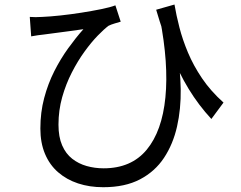

<svg xmlns="http://www.w3.org/2000/svg" viewBox="-20 -759 1040 830"><path d="M734.3 -739.4Q741.9 -693.8 755.5 -640.8Q769.1 -587.7 792.6 -531.7Q816.1 -475.7 853.4 -420.5Q890.7 -365.3 946.2 -315.6L893.7 -244.7Q838.5 -304.3 795.7 -374.4Q752.9 -444.6 719 -529.6Q685.1 -614.6 655.1 -716.9ZM108.7 -685.9Q132.2 -683.9 162.4 -685.9Q195.8 -687.3 240.8 -692.1Q285.7 -696.9 332 -704.2Q378.3 -711.5 417.7 -719.5Q457 -727.5 478.8 -735.9L501.8 -665.3Q492 -662.5 476 -657.7Q459.9 -653 448.9 -647.4Q430 -633.2 402.4 -604.9Q374.9 -576.6 345.6 -536.2Q316.2 -495.8 290.6 -445.8Q264.9 -395.8 248.8 -338.8Q232.8 -281.8 232.8 -220Q232.8 -167 248.6 -130.8Q264.3 -94.5 291.9 -72.9Q319.5 -51.2 354.6 -41.3Q389.7 -31.4 428 -31.4Q547.5 -31.4 614.1 -111.7Q680.7 -192.1 695 -337.9Q709.4 -483.7 671.2 -679.6L744.6 -544.5Q759.8 -458.5 761.2 -373.3Q762.5 -288.2 745.3 -212Q728.1 -135.8 689 -76.7Q649.9 -17.6 585.2 16.3Q520.5 50.3 426.2 50.3Q367 50.3 317.5 33.9Q267.9 17.5 231.2 -14.4Q194.5 -46.2 174.5 -93.9Q154.5 -141.5 154.5 -203.3Q154.5 -273.4 171 -335.3Q187.5 -397.2 214.5 -450.8Q241.6 -504.4 274.6 -550.1Q307.6 -595.8 340.5 -632.8Q315.4 -629.2 282.5 -624.7Q249.6 -620.3 219.7 -616.4Q189.8 -612.6 171.3 -610Q156.8 -608.6 143.6 -606.6Q130.4 -604.6 114.8 -601.8Z"/></svg>

Font: Noto Sans JP
Style: Regular
Weight: 100
Designer: Ryoko NISHIZUKA 西塚涼子 (kana, bopomofo & ideographs); Paul D. Hunt (Latin, Greek & Cyrillic); Sandoll Communications 산돌커뮤니
Foundry: Adobe
Version: Version 2.004;hotconv 1.0.118;makeotfexe 2.5.65603